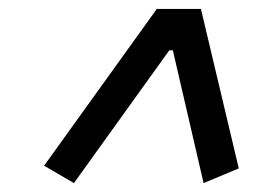

<svg xmlns="http://www.w3.org/2000/svg" viewBox="-20 -718 590 431"><path d="M79 -346 332 -698H431L516 -340L437 -307L368 -605H360L146 -307Z"/></svg>

Font: IBM Plex Serif
Style: Bold Italic
Weight: 700
Italic angle: -14°
Designer: Mike Abbink, Paul van der Laan, Pieter van Rosmalen
Foundry: Bold Monday
Version: Version 3.001